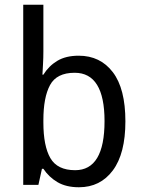

<svg xmlns="http://www.w3.org/2000/svg" viewBox="-20 -873 599 810"><path d="M163 -656Q163 -629 161.5 -603Q160 -577 159 -558H163Q186 -595 222 -616.5Q258 -638 312 -638Q403 -638 456 -568.5Q509 -499 509 -361Q509 -225 456 -154Q403 -83 313 -83Q259 -83 222.5 -104.5Q186 -126 163 -161H157L142 -93H78V-853H163ZM295 -566Q219 -566 191 -514Q163 -462 163 -366V-356Q163 -257 192.5 -206Q222 -155 297 -155Q421 -155 421 -362Q421 -566 295 -566Z"/></svg>

Font: Noto Sans Telugu UI SemiCondensed
Style: Regular
Weight: 400
Width: 4
Designer: Jelle Bosma - Monotype Design Team
Foundry: Monotype Imaging Inc.
Version: Version 2.005; ttfautohint (v1.8.4.7-5d5b)